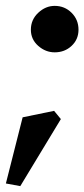

<svg xmlns="http://www.w3.org/2000/svg" viewBox="-33 -518 287 653"><path d="M36 115 -13 106 44 -119 151 -141 174 -113ZM153 -340Q122 -340 97 -362Q72 -384 72 -417Q72 -451 97 -474.5Q122 -498 153 -498Q187 -498 210.5 -474.5Q234 -451 234 -417Q234 -384 210.5 -362Q187 -340 153 -340Z"/></svg>

Font: Manuale
Style: Bold Italic
Weight: 700
Italic angle: -11°
Version: Version 1.002